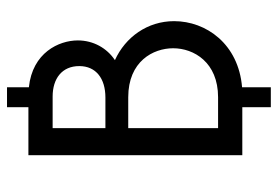

<svg xmlns="http://www.w3.org/2000/svg" viewBox="-145 -583 811 561"><g transform="rotate(-90 260.5 -302.5)"><path d="M87.5 0H227.8V83.3H286.1V-0.7C412.5 -11.1 479.2 -105.6 479.2 -199.3C479.2 -277.1 432.6 -341.7 365.3 -372.2C400.7 -395.8 422.9 -435.4 422.9 -480.6C422.9 -536.1 386.8 -613.2 286.1 -623.6V-687.5H227.8V-625H87.5ZM166.7 -400V-554.2H259C311.1 -554.2 347.9 -527.1 347.9 -476.4C347.9 -427.1 311.1 -400 256.2 -400ZM166.7 -70.8V-333.3H256.9C361.8 -333.3 400 -260.4 400 -202.1C400 -141.7 359 -70.8 256.9 -70.8Z"/></g></svg>

Font: Afacad
Style: Regular
Weight: 400
Designer: Kristian Moeller
Foundry: Dicotype
Version: Version 1.000